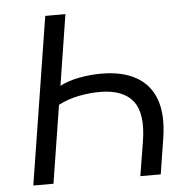

<svg xmlns="http://www.w3.org/2000/svg" viewBox="-51 -755 793 806"><g transform="rotate(-5 345.5 -352.5)"><path d="M57 0 169 -705H254L207 -407Q241 -425 288 -434Q335 -443 382 -443Q471 -443 529 -410Q587 -377 610 -312.5Q633 -248 618 -152L594 0H508L532 -147Q550 -261 508.5 -314Q467 -367 369 -367Q326 -367 280 -358Q234 -349 194 -328L142 0Z"/></g></svg>

Font: Nunito Sans 10pt
Style: Italic
Weight: 400
Italic angle: -9°
Designer: Vernon Adams
Foundry: Vernon Adams
Version: Version 3.101;gftools[0.9.27]